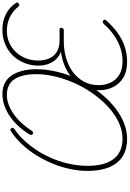

<svg xmlns="http://www.w3.org/2000/svg" viewBox="239 -1294 1074 1592"><g transform="rotate(-90 776.0 -498.0)"><path d="M420 19Q354 19 304 -3Q254 -25 221 -67.5Q188 -110 171.5 -170.5Q155 -231 155 -308Q155 -380 170.5 -453.5Q186 -527 215 -597.5Q244 -668 283.5 -732Q323 -796 373 -850Q423 -904 479 -941Q494 -951 499 -949Q504 -947 509 -940Q513 -934 511.5 -927Q510 -920 499 -913Q447 -878 401 -827Q355 -776 317 -715.5Q279 -655 252 -586.5Q225 -518 211 -447.5Q197 -377 197 -308Q197 -240 210.5 -186.5Q224 -133 252 -95.5Q280 -58 322.5 -38.5Q365 -19 422 -19Q479 -19 536 -41.5Q593 -64 645.5 -104.5Q698 -145 745 -199.5Q792 -254 831 -318Q870 -382 898 -452.5Q926 -523 941.5 -594.5Q957 -666 957 -734Q957 -796 945.5 -842.5Q934 -889 912.5 -919Q891 -949 859 -963.5Q827 -978 785 -978Q745 -978 705 -963.5Q665 -949 626 -921.5Q587 -894 552 -856Q517 -818 487 -771Q482 -763 473.5 -761Q465 -759 459 -765Q454 -769 453 -775.5Q452 -782 458 -791Q489 -842 527 -883Q565 -924 607.5 -953Q650 -982 697 -998.5Q744 -1015 792 -1015Q841 -1015 879 -997Q917 -979 943 -943.5Q969 -908 983.5 -855Q998 -802 998 -734Q998 -660 982 -584.5Q966 -509 936 -435Q906 -361 864 -293.5Q822 -226 771.5 -169Q721 -112 664 -70Q607 -28 545 -4.5Q483 19 420 19ZM1060 19Q980 19 928 -12.5Q876 -44 850 -97Q824 -150 824 -211Q824 -279 847.5 -332.5Q871 -386 913.5 -426.5Q956 -467 1014 -493.5Q1072 -520 1143 -530Q1105 -544 1079.5 -571.5Q1054 -599 1041 -636Q1028 -673 1028 -718Q1028 -763 1041 -806.5Q1054 -850 1079 -888Q1104 -926 1140 -954Q1176 -982 1222.5 -998.5Q1269 -1015 1324 -1015Q1374 -1015 1416 -1001.5Q1458 -988 1490.5 -963.5Q1523 -939 1545 -906Q1550 -900 1551.5 -893Q1553 -886 1541 -879Q1533 -873 1526.5 -875.5Q1520 -878 1515 -885Q1491 -915 1460.5 -935.5Q1430 -956 1394 -967Q1358 -978 1315 -978Q1261 -978 1215.5 -957Q1170 -936 1137.5 -900Q1105 -864 1087.5 -817.5Q1070 -771 1070 -720Q1070 -667 1088 -626.5Q1106 -586 1143 -563.5Q1180 -541 1236 -541H1330Q1336 -541 1339.5 -536.5Q1343 -532 1341 -523Q1338 -514 1333 -510Q1328 -506 1321 -506H1229Q1158 -506 1093 -487.5Q1028 -469 977.5 -432.5Q927 -396 896.5 -341.5Q866 -287 866 -217Q866 -163 887 -118Q908 -73 952 -46Q996 -19 1065 -19Q1118 -19 1170.5 -35.5Q1223 -52 1274.5 -86.5Q1326 -121 1374 -175Q1383 -183 1389.5 -183.5Q1396 -184 1403 -178Q1411 -170 1408.5 -163.5Q1406 -157 1396 -147Q1343 -89 1288 -52Q1233 -15 1176 2Q1119 19 1060 19Z"/></g></svg>

Font: Playwrite BE VLG Thin
Style: Regular
Weight: 250
Designer: Veronika Burian, José Scaglione
Foundry: TypeTogether
Version: Version 1.002